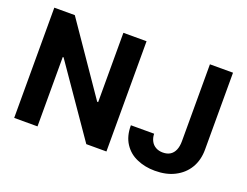

<svg xmlns="http://www.w3.org/2000/svg" viewBox="-112 -954 1530 1190"><g transform="rotate(20 652.5 -358.5)"><path d="M518.6 -727.1H671.4V0H538.6L222.2 -457.5H216.8V0H63V-727.1H198.2L512.2 -270H518.6ZM1089.4 -220.2V-727.1H1241.7V-220.2Q1241.7 -149.9 1210.4 -98.1Q1179.7 -46.9 1123 -18.1Q1068.8 9.8 993.2 9.8Q927.7 9.8 874.5 -13.7Q821.3 -36.1 789.6 -84.5Q757.8 -132.8 758.3 -204.6H911.6Q912.1 -177.2 923.8 -155.8Q934.6 -135.7 954.6 -124.5Q974.6 -113.3 1001 -113.3Q1029.8 -113.3 1049.3 -125.5Q1068.8 -137.7 1079.1 -161.6Q1089.4 -185.5 1089.4 -220.2Z"/></g></svg>

Font: My Font
Style: Bold
Weight: 500
Designer: Rasmus Andersson
Foundry: rsms
Version: Version 0.001